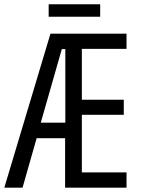

<svg xmlns="http://www.w3.org/2000/svg" viewBox="-22 -870 653 890"><path d="M564.5 0H279.8V-229.5H147.9L82.5 0H-2L211.9 -713.9H564.5V-643.6H357.4V-407.7H551.8V-337.9H357.4V-70.8H564.5ZM167 -301.3H280.8V-642.6H264.6ZM442.4 -850.1V-792.5H203.6V-850.1Z"/></svg>

Font: Open Sans Condensed
Style: Regular
Weight: 400
Width: 3
Designer: Monotype Design Team
Foundry: Monotype Imaging Inc.
Version: Version 3.000